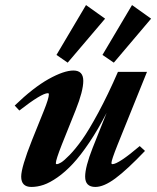

<svg xmlns="http://www.w3.org/2000/svg" viewBox="-20 -721 613 752"><path d="M245.1 -475.6 201.2 -505.9 316.9 -701.2 391.6 -647.9ZM425.8 -475.6 381.3 -505.9 497.1 -701.2 571.8 -647.9ZM103 11.2Q63 11.2 63 -29.3Q63 -65.4 105.5 -172.4L151.9 -287.6Q171.4 -335.9 171.4 -351.6Q171.4 -356 167.5 -356Q143.1 -356 55.7 -288.1L37.6 -307.6Q110.4 -377.9 170.4 -411.4Q230.5 -444.8 267.6 -444.8Q306.2 -444.8 306.2 -404.3Q306.2 -364.7 276.4 -290L222.2 -154.8Q198.7 -95.2 198.7 -82Q198.7 -78.1 202.6 -78.1Q208 -78.1 219 -84.5Q230 -90.8 252.7 -114Q275.4 -137.2 301.5 -173.8Q327.6 -210.4 365.2 -280Q402.8 -349.6 441.9 -439.5H555.7L440.4 -153.8Q416.5 -93.8 416.5 -83Q416.5 -78.1 420.4 -78.1Q443.8 -78.1 527.3 -148.9L547.9 -129.9Q477.5 -56.2 432.1 -22.5Q386.7 11.2 353.5 11.2Q313.5 11.2 313.5 -29.3Q313.5 -66.9 342.8 -141.6L397.5 -278.8Q363.8 -213.4 329.6 -162.6Q295.4 -111.8 265.4 -79.6Q235.4 -47.4 205.3 -26.4Q175.3 -5.4 150.9 2.9Q126.5 11.2 103 11.2Z"/></svg>

Font: Elstob ExtraBold
Style: Italic
Weight: 800
Italic angle: -20°
Designer: Peter S. Baker
Version: Version 1.015